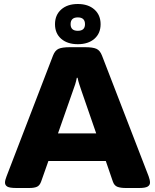

<svg xmlns="http://www.w3.org/2000/svg" viewBox="-20 -938 775 960"><path d="M63 2Q28 2 16.5 -5Q5 -12 5 -25Q5 -37 13 -57L245 -660Q255 -686 273 -694Q291 -702 329 -702H406Q444 -702 462 -694Q480 -686 490 -660L723 -57Q730 -38 730 -25Q730 -12 718 -5Q706 2 676 2H609Q583 2 567 -4Q551 -10 544 -31L509 -133H222L186 -31Q179 -11 165.5 -4.5Q152 2 126 2ZM345 -485 270 -271H461L387 -485Q382 -500 376.5 -516.5Q371 -533 368 -549H364Q361 -533 356 -516.5Q351 -500 345 -485ZM369 -717Q317 -717 286 -744Q255 -771 255 -817Q255 -863 286 -890.5Q317 -918 369 -918Q421 -918 452 -890.5Q483 -863 483 -817Q483 -771 452 -744Q421 -717 369 -717ZM369 -784Q405 -784 405 -817Q405 -851 369 -851Q333 -851 333 -817Q333 -784 369 -784Z"/></svg>

Font: Asap Expanded ExtraBold
Style: Regular
Weight: 800
Width: 7
Designer: Pablo Cosgaya
Foundry: Omnibus-Type
Version: Version 3.001; ttfautohint (v1.8.4.7-5d5b)